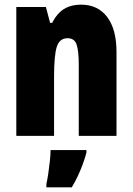

<svg xmlns="http://www.w3.org/2000/svg" viewBox="-20 -583 569 824"><path d="M328 -563Q400 -563 440 -510Q480 -457 480 -360V0H318V-308Q318 -363 309 -391Q300 -419 270 -419Q236 -419 224 -383Q212 -347 212 -253V0H50V-553H177L195 -485H204Q217 -511 234.5 -528.5Q252 -546 275.5 -554.5Q299 -563 328 -563ZM351 72Q344 98 334.5 123.5Q325 149 313.5 173.5Q302 198 288 221H179V207Q183 190 187 163Q191 136 194 108.5Q197 81 197 61H351Z"/></svg>

Font: Noto Sans Khmer ExtraCondensed Black
Style: Regular
Weight: 900
Width: 2
Designer: Danh Hong and the Monotype Design Team
Foundry: Monotype Imaging Inc.
Version: Version 2.004